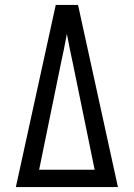

<svg xmlns="http://www.w3.org/2000/svg" viewBox="-20 -755 540 775"><path d="M44 0 205 -735H295L456 0ZM138 -70H362L276 -490Q269 -522 262.5 -554Q256 -586 250 -618Q244 -586 237.5 -554Q231 -522 224 -490Z"/></svg>

Font: Iosevka MaddieWtf
Style: Regular
Weight: 400
Monospace: yes
Designer: Belleve Invis
Foundry: Belleve Invis
Version: Version 31.3.0; ttfautohint (v1.8.3)